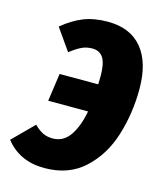

<svg xmlns="http://www.w3.org/2000/svg" viewBox="-142 -794 742 893"><g transform="rotate(15 229.5 -348.0)"><path d="M489 -450Q489 -334 456 -227Q423 -120 348 -50.5Q273 19 156 19Q36 19 -31 -67L68 -166Q90 -144 110.5 -134Q131 -124 158 -124Q209 -124 240 -168.5Q271 -213 285 -288H93L112 -422H298Q299 -435 299 -461Q299 -522 282 -549Q265 -576 229 -576Q201 -576 178 -565Q155 -554 124 -530L51 -634Q100 -675 150.5 -695Q201 -715 267 -715Q375 -715 432 -646.5Q489 -578 489 -450Z"/></g></svg>

Font: Fira Sans Condensed Black
Style: Italic
Weight: 900
Width: 3
Italic angle: -8°
Designer: Carrois Corporate & Edenspiekermann AG
Foundry: Carrois Corporate GbR & Edenspiekermann AG
Version: Version 4.203